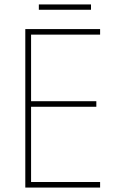

<svg xmlns="http://www.w3.org/2000/svg" viewBox="-20 -845 528 865"><path d="M390 -825H155V-801H390ZM431 0V-25H120V-364H414V-389H120V-689H431V-714H94V0Z"/></svg>

Font: Noto Sans Arabic SemCond Thin
Style: Regular
Weight: 100
Width: 4
Designer: Monotype Design Team, Nadine Chahine, Nizar Qandah and Khaled Hosny
Foundry: Monotype Imaging Inc.
Version: Version 2.012